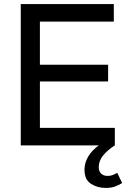

<svg xmlns="http://www.w3.org/2000/svg" viewBox="-20 -714 630 943"><path d="M82 0V-694H176V0ZM146 0V-86H544V0ZM146 -314V-396H511V-314ZM146 -608V-694H539V-608ZM499 209Q458 209 426.5 188.5Q395 168 395 120Q395 80 420.5 44Q446 8 495 -19L544 0Q508 23 486.5 49.5Q465 76 465 107Q465 127 476.5 138.5Q488 150 509 150Q524 150 535.5 145Q547 140 556 135L580 185Q566 194 546.5 201.5Q527 209 499 209Z"/></svg>

Font: Outfit Thin
Style: Regular
Weight: 400
Version: Version 1.100;gftools[0.9.27]